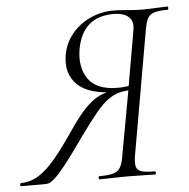

<svg xmlns="http://www.w3.org/2000/svg" viewBox="-94 -675 709 722"><g transform="rotate(-5 260.5 -314.0)"><path d="M462 -12Q466 -12 466 -6Q466 0 462 0Q440 0 413 -1Q386 -2 358 -2Q327 -2 300.5 -1Q274 0 254 0Q250 0 250 -6Q250 -12 254 -12Q289 -12 307 -17.5Q325 -23 333.5 -38.5Q342 -54 346 -82L391 -329L400 -324Q375 -324 354.5 -318.5Q334 -313 312.5 -297.5Q291 -282 265 -250.5Q239 -219 201 -166Q154 -99 126.5 -64.5Q99 -30 83.5 -16.5Q68 -3 60 -1.5Q52 0 44 0H-42Q-46 0 -46 -6Q-46 -12 -42 -12Q-7 -12 25 -32Q57 -52 90 -92Q123 -132 163 -191Q198 -243 225.5 -271.5Q253 -300 279.5 -313Q306 -326 337 -329L342 -322Q241 -323 198 -365Q155 -407 167 -477Q175 -522 203 -556Q231 -590 272.5 -609Q314 -628 361 -628Q375 -628 393.5 -626.5Q412 -625 431.5 -623.5Q451 -622 465 -622Q495 -622 519.5 -623.5Q544 -625 564 -625Q567 -625 566.5 -619Q566 -613 564 -613Q530 -613 512.5 -607.5Q495 -602 487.5 -587Q480 -572 475 -543L394 -80Q389 -51 392.5 -36.5Q396 -22 412 -17Q428 -12 462 -12ZM221 -496Q209 -428 240 -382.5Q271 -337 352 -337Q364 -337 380 -338.5Q396 -340 406 -343L392 -337L428 -543Q434 -572 424.5 -587.5Q415 -603 397.5 -609Q380 -615 360 -615Q301 -615 266.5 -585Q232 -555 221 -496Z"/></g></svg>

Font: Cormorant Garamond Light
Style: Italic
Weight: 300
Italic angle: -10°
Designer: Christian Thalmann (Catharsis Fonts)
Foundry: Catharsis Fonts
Version: Version 4.001